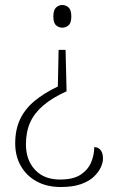

<svg xmlns="http://www.w3.org/2000/svg" viewBox="-20 -561 468 770"><path d="M247 -195Q190 -169 154 -138.5Q118 -108 101 -70Q84 -32 84 18Q84 80 120 119.5Q156 159 221 159Q274 159 303.5 139.5Q333 120 345.5 90Q358 60 358 29Q374 29 383.5 41Q393 53 393 75Q393 91 384 110.5Q375 130 356 148Q337 166 304.5 177.5Q272 189 224 189Q168 189 127 166.5Q86 144 63.5 104.5Q41 65 41 14Q41 -41 60.5 -82.5Q80 -124 118.5 -156Q157 -188 212 -214L215 -361H243ZM230 -541Q244 -541 255 -531Q266 -521 266 -495Q266 -469 255 -459.5Q244 -450 230 -450Q216 -450 205 -459.5Q194 -469 194 -495Q194 -521 205 -531Q216 -541 230 -541Z"/></svg>

Font: Noto Serif Thai ExtraLight
Style: Regular
Weight: 250
Version: Version 2.001